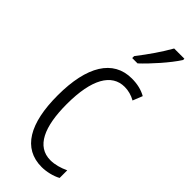

<svg xmlns="http://www.w3.org/2000/svg" viewBox="-254 -796 838 838"><g transform="rotate(45 165.0 -377.5)"><path d="M323 -757V-765H260C232 -716 201 -671 160 -618V-606H193C233 -643 294 -711 323 -757ZM217 10C245 10 281 2 306 -12V-59C278 -46 250 -38 223 -38C138 -38 100 -122 100 -262C100 -416 146 -494 226 -494C248 -494 271 -488 292 -476L310 -521C285 -535 257 -542 222 -542C107 -542 45 -441 45 -261C45 -88 101 10 217 10Z"/></g></svg>

Font: Noto Sans Khmer UI ExtraCondensed Light
Style: Regular
Weight: 300
Width: 2
Designer: Danh Hong and the Monotype Design Team
Foundry: Monotype Imaging Inc.
Version: Version 2.002